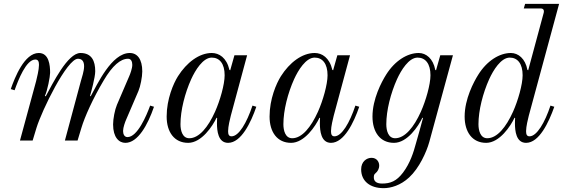

<svg xmlns="http://www.w3.org/2000/svg" viewBox="-20 -732 2932 1000"><path d="M36 -268 56 -262C75 -315 116 -422 164 -422C179 -422 183 -411 183 -394C183 -369 172 -325 168 -309L84 0H150L170 -66C198 -157 329 -426 386 -426C405 -426 418 -415 418 -387C418 -361 406 -328 401 -309L318 0H384L404 -66C421 -123 464 -219 520 -313C566 -391 608 -426 647 -426C663 -426 669 -411 669 -394C669 -376 658 -346 653 -335L589 -186C578 -160 569 -113 569 -84C569 -16 600 12 633 12C698 12 750 -82 782 -176L762 -182C743 -130 696 -18 644 -18C628 -18 621 -33 621 -50C621 -68 632 -98 637 -109L701 -258C711 -281 721 -331 721 -360C721 -424 695 -456 656 -456C561 -456 487 -293 452 -230L449 -233C454 -250 476 -329 476 -361C476 -414 458 -456 399 -456C332 -456 254 -296 218 -230L214 -233C227 -260 241 -333 241 -353C241 -393 235 -456 182 -456C107 -456 57 -328 36 -268Z M848 -125C848 -44 888 12 960 12C1030 12 1088 -76 1108 -119L1111 -117C1111 -117 1110 -110 1110 -90C1110 -50 1116 12 1168 12C1236 12 1287 -94 1315 -176L1295 -182C1265 -92 1224 -22 1186 -22C1172 -22 1168 -32 1168 -49C1168 -73 1178 -113 1182 -129L1267 -444H1201L1179 -366L1175 -368C1160 -432 1121 -456 1083 -456C1017 -456 952 -406 907 -335C883 -297 848 -216 848 -125ZM920 -85C920 -157 943 -247 976 -320C997 -366 1037 -432 1083 -432C1124 -432 1150 -400 1150 -340C1150 -292 1126 -208 1100 -150C1064 -70 1017 -12 966 -12C930 -12 920 -52 920 -85Z M1384 -125C1384 -44 1424 12 1496 12C1566 12 1624 -76 1644 -119L1647 -117C1647 -117 1646 -110 1646 -90C1646 -50 1652 12 1704 12C1772 12 1823 -94 1851 -176L1831 -182C1801 -92 1760 -22 1722 -22C1708 -22 1704 -32 1704 -49C1704 -73 1714 -113 1718 -129L1803 -444H1737L1715 -366L1711 -368C1696 -432 1657 -456 1619 -456C1553 -456 1488 -406 1443 -335C1419 -297 1384 -216 1384 -125ZM1456 -85C1456 -157 1479 -247 1512 -320C1533 -366 1573 -432 1619 -432C1660 -432 1686 -400 1686 -340C1686 -292 1662 -208 1636 -150C1600 -70 1553 -12 1502 -12C1466 -12 1456 -52 1456 -85Z M1992 -85C1992 -157 2015 -247 2048 -320C2069 -366 2109 -432 2155 -432C2196 -432 2222 -400 2222 -340C2222 -292 2198 -208 2172 -150C2136 -70 2089 -12 2038 -12C2002 -12 1992 -52 1992 -85ZM1861 150C1861 212 1908 248 1978 248C2015 248 2066 234 2111 192C2163 144 2201 61 2216 7L2339 -444H2273L2251 -366L2247 -368C2236 -427 2199 -456 2161 -456C2101 -456 2036 -415 1991 -343C1967 -305 1920 -216 1920 -125C1920 -44 1960 12 2032 12C2102 12 2160 -76 2180 -119L2183 -117C2181 -106 2146 16 2146 16C2134 61 2116 118 2079 167C2045 212 2013 224 1970 224C1938 224 1927 210 1927 192C1927 180 1929 176 1936 170C1946 162 1955 148 1955 130C1955 112 1943 90 1915 90C1889 90 1861 110 1861 150Z M2472 -85C2472 -157 2495 -247 2528 -320C2549 -366 2589 -432 2635 -432C2676 -432 2702 -400 2702 -340C2702 -292 2678 -208 2652 -150C2616 -70 2569 -12 2518 -12C2482 -12 2472 -52 2472 -85ZM2400 -125C2400 -44 2440 12 2512 12C2582 12 2640 -76 2660 -119L2663 -117C2663 -117 2662 -110 2662 -90C2662 -50 2668 12 2720 12C2788 12 2838 -94 2867 -176L2847 -182C2818 -94 2776 -22 2738 -22C2724 -22 2720 -32 2720 -49C2720 -73 2730 -113 2734 -129L2892 -712H2715L2708 -688H2796C2816 -688 2813 -671 2812 -666L2731 -366L2727 -368C2716 -427 2679 -456 2641 -456C2581 -456 2516 -415 2471 -343C2447 -305 2400 -216 2400 -125Z"/></svg>

Font: Old Standard
Style: Italic
Weight: 400
Italic angle: -15.2°
Designer: Alexey Kryukov <alexios@thessalonica.org.ru>
Version: Version 2.0